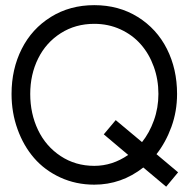

<svg xmlns="http://www.w3.org/2000/svg" viewBox="-20 -700 729 738"><path d="M342.3 -680.2Q436.5 -680.2 509.5 -634.8Q582.5 -589.4 621.6 -512Q660.6 -434.6 660.6 -338.9Q660.6 -272 638.9 -212.4Q617.2 -152.8 581.5 -107.4L664.6 -37.6L618.7 17.6L530.8 -56.2Q446.8 9.8 342.3 9.8Q272 9.8 211.9 -17.8Q151.9 -45.4 111.1 -92.5Q70.3 -139.6 47.4 -203.4Q24.4 -267.1 24.4 -338.9Q24.4 -434.6 63.5 -512Q102.5 -589.4 175.5 -634.8Q248.5 -680.2 342.3 -680.2ZM588.9 -338.9Q588.9 -394.5 571 -443.8Q553.2 -493.2 521.2 -529.5Q489.3 -565.9 442.9 -587.2Q396.5 -608.4 342.3 -608.4Q270 -608.4 213.4 -572.3Q156.7 -536.1 126.5 -474.9Q96.2 -413.6 96.2 -338.9Q96.2 -263.2 126.2 -200.4Q156.2 -137.7 213.1 -100.1Q270 -62.5 342.3 -62.5Q412.1 -62.5 472.7 -104.5L378.9 -183.6L424.8 -238.3L525.9 -153.8Q554.2 -189 571.5 -237.1Q588.9 -285.2 588.9 -338.9Z"/></svg>

Font: Eligible
Style: Regular
Weight: 500
Version: Version 1.1